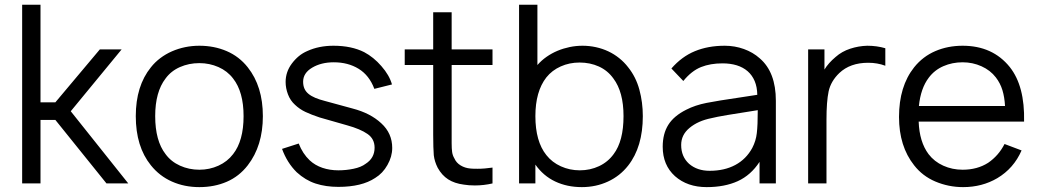

<svg xmlns="http://www.w3.org/2000/svg" viewBox="-20 -770 4362 806"><path d="M150 0H73V-750H150V-340.5H212.5L399 -562.5H490.5L277 -303L518.5 0H427L212.5 -266.5H150Z M613.5 -76Q550 -154.5 550 -282.5Q550 -409 613.5 -487.5Q630.5 -509 653 -526Q675.5 -543 701.8 -554.5Q728 -566 757 -572Q786 -578 817 -578Q879 -578 931.5 -555.5Q984 -533 1020 -487.5Q1083.5 -407.5 1083.5 -282.5Q1083.5 -158 1020 -76Q984 -29.5 932 -7Q880 15.5 817 15.5Q754 15.5 701.8 -7.8Q649.5 -31 613.5 -76ZM958.5 -440.5Q934.5 -472 897 -488.5Q859.5 -505 817 -505Q773 -505 735.5 -488.5Q698 -472 675 -440.5Q631.5 -384 631.5 -282.5Q631.5 -179 675 -123Q698 -91.5 735.8 -74.5Q773.5 -57.5 817 -57.5Q859.5 -57.5 897 -74.5Q934.5 -91.5 958.5 -123Q1002.5 -179 1002.5 -282.5Q1002.5 -384.5 958.5 -440.5Z M1551.5 -397Q1530 -454 1485.5 -481.2Q1441 -508.5 1381 -508.5Q1328.5 -508.5 1290.5 -486Q1252.5 -463.5 1252.5 -427Q1252.5 -410.5 1258 -398Q1263.5 -385.5 1275 -376Q1286.5 -366.5 1303.8 -359.2Q1321 -352 1344.5 -346L1460 -314.5Q1535 -295 1580.5 -252.5Q1626.5 -210.5 1626.5 -149Q1626.5 -112.5 1606.5 -77.5Q1587 -42.5 1555 -23Q1498.5 14.5 1400.5 14.5Q1347.5 14.5 1304.8 0.5Q1262 -13.5 1225.5 -47Q1185 -87 1164 -145L1234 -167.5Q1250.5 -125 1280 -97Q1302.5 -76 1333.5 -65.5Q1364.5 -55 1400.5 -55Q1433 -55 1464 -61.5Q1496 -68 1515 -82.5Q1552.5 -106.5 1552.5 -150Q1552.5 -187 1523 -207.5Q1493 -228.5 1437 -244L1321.5 -277Q1287 -288.5 1262.5 -300Q1238 -311.5 1218.5 -330Q1198.5 -348 1188.8 -374Q1179 -400 1179 -426Q1179 -468 1205 -503Q1218 -520.5 1234.2 -534Q1250.5 -547.5 1270.5 -556Q1319 -578 1380 -578Q1455.5 -578 1509 -551Q1548.5 -530 1581 -492.5Q1614.5 -454.5 1625.5 -415.5Z M1876 -206.5V-168.5Q1876 -146 1878 -131.8Q1880 -117.5 1887.5 -105Q1895.5 -86.5 1913.8 -75.5Q1932 -64.5 1955 -62.5Q1960 -62 1967 -61.8Q1974 -61.5 1984 -61.5Q1999.5 -61.5 2015.2 -62.8Q2031 -64 2047.5 -66.5V0Q2011 8.5 1973.5 8.5Q1947.5 8.5 1927 5Q1888 0 1861.5 -17Q1835 -34 1817.5 -65.5Q1804 -92 1801 -118.5Q1800 -132.5 1799.2 -153.8Q1798.5 -175 1798.5 -204V-497H1679V-562.5H1798.5V-718.5H1876V-562.5H2047.5V-497H1876Z M2678.5 -282.5Q2678.5 -153.5 2617 -75Q2582.5 -31 2532 -7.8Q2481.5 15.5 2422.5 15.5Q2360.5 15.5 2310.5 -8.2Q2260.5 -32 2227.5 -79V0H2159V-750H2236V-497Q2253 -516.5 2274.5 -531.5Q2296 -546.5 2320.5 -556.8Q2345 -567 2371.5 -572.5Q2398 -578 2425.5 -578Q2454 -578 2481.5 -572Q2509 -566 2533.5 -554.5Q2558 -543 2579.2 -526Q2600.5 -509 2617 -487.5Q2649.5 -447 2664 -393.8Q2678.5 -340.5 2678.5 -282.5ZM2597.5 -282.5Q2597.5 -384 2555 -440.5Q2531 -474 2494 -490.8Q2457 -507.5 2413 -507.5Q2370.5 -507.5 2334 -491.2Q2297.5 -475 2273.5 -445Q2227.5 -386 2227.5 -282.5Q2227.5 -176.5 2273.5 -119Q2297.5 -88.5 2334.5 -71.8Q2371.5 -55 2414 -55Q2457.5 -55 2494.8 -72.5Q2532 -90 2556 -123Q2597.5 -178 2597.5 -282.5Z M3168.5 0V-90.5Q3132 -34.5 3077 -9.5Q3022 15.5 2946.5 15.5Q2865.5 15.5 2813.5 -30.5Q2762 -77 2762 -154Q2762 -208.5 2785.5 -246Q2809 -283.5 2861 -309.5Q2898 -328.5 2946 -338Q2994.5 -347.5 3084 -360.5L3159 -372Q3158.5 -405 3148 -429.8Q3137.5 -454.5 3118.5 -471Q3099.5 -487.5 3072.8 -495.8Q3046 -504 3013 -504Q2962 -504 2923 -488.5Q2883 -472.5 2848.5 -430L2798.5 -482.5Q2842 -532.5 2897.2 -555.2Q2952.5 -578 3022.5 -578Q3064.5 -578 3102.8 -564.2Q3141 -550.5 3169.5 -525Q3237 -467 3237 -347V0ZM3161 -307.5Q3082.5 -295.5 3034 -287.2Q2985.5 -279 2966.5 -274Q2910.5 -263 2874.5 -233Q2839.5 -204 2839.5 -161.5Q2839.5 -112.5 2872.5 -82.5Q2906.5 -53 2959 -53Q3021 -53 3066.8 -77.5Q3112.5 -102 3138 -149Q3153.5 -179 3157 -211Q3159 -227.5 3160 -251.5Q3161 -275.5 3161 -307.5Z M3696.5 -567.5V-494Q3663.5 -506.5 3624.5 -506.5Q3549 -506.5 3503.5 -463.5Q3468 -429.5 3458.5 -386.5Q3449.5 -343.5 3449.5 -267.5V0H3372.5V-562.5H3441V-478Q3449 -491.5 3460.8 -504.8Q3472.5 -518 3488 -531Q3514 -554 3549 -565.5Q3584 -577 3620.5 -578Q3661 -578 3696.5 -567.5Z M3878 -123Q3902 -91.5 3939.8 -74.5Q3977.5 -57.5 4021 -57.5Q4082.5 -57.5 4128 -86.5Q4172 -116.5 4197 -165.5L4268.5 -138.5Q4235.5 -63 4166.5 -22Q4102.5 15.5 4023 15.5Q3962 15.5 3906.5 -8Q3852.5 -31 3817.5 -76Q3754 -156 3754 -279Q3754 -407.5 3817.5 -487.5Q3854 -533 3906.5 -555.5Q3959 -578 4021 -578Q4147 -578 4219 -488.5Q4282.5 -408.5 4279 -259.5H3836.5Q3839.5 -174.5 3878 -123ZM3879 -444Q3845 -399.5 3837.5 -325H4199Q4197 -362.5 4188 -391.8Q4179 -421 4160.5 -445Q4137.5 -475 4100.2 -491.8Q4063 -508.5 4021 -508.5Q3977.5 -508.5 3940.2 -492.2Q3903 -476 3879 -444Z"/></svg>

Font: Russisch Sans
Style: Regular
Weight: 400
Designer: Michael Sharanda (font) & Cristiano Sobral (main changes)
Foundry: Michael Sharanda
Version: Version 2.00;October 25, 2020;FontCreator 13.0.0.2681 64-bit